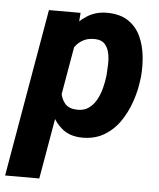

<svg xmlns="http://www.w3.org/2000/svg" viewBox="-90 -585 689 833"><g transform="rotate(5 254.5 -168.0)"><path d="M220.2 -418.5 112.3 203.1H-36.6L90.3 -528.3H228ZM513.2 -272.9 511.7 -262.7Q506.3 -214.8 489.7 -166.3Q473.1 -117.7 445.1 -77.1Q417 -36.6 375.5 -12.5Q334 11.7 277.8 10.3Q228.5 8.8 196.5 -16.4Q164.6 -41.5 146.5 -80.8Q128.4 -120.1 121.6 -165Q114.7 -210 115.7 -250L118.2 -270.5Q126 -314.5 143.3 -361.8Q160.6 -409.2 189 -449.7Q217.3 -490.2 256.8 -515.1Q296.4 -540 348.6 -538.6Q402.8 -537.1 437.5 -512.9Q472.2 -488.8 490 -449.7Q507.8 -410.6 512.7 -364.3Q517.6 -317.9 513.2 -272.9ZM363.3 -263.2 364.3 -273.9Q365.7 -293 366.5 -317.6Q367.2 -342.3 362.3 -365.2Q357.4 -388.2 343.5 -403.8Q329.6 -419.4 301.8 -420.4Q272 -421.4 251 -410.6Q230 -399.9 215.8 -380.9Q201.7 -361.8 193.6 -337.9Q185.5 -314 181.6 -288.1L174.8 -234.4Q171.9 -205.1 176 -176.5Q180.2 -147.9 197 -128.7Q213.9 -109.4 249 -108.4Q279.3 -107.4 300 -122.3Q320.8 -137.2 333.7 -161.1Q346.7 -185.1 353.5 -212.2Q360.4 -239.3 363.3 -263.2Z"/></g></svg>

Font: Roboto ExtraBold
Style: Italic
Weight: 800
Designer: Christian Robertson
Foundry: Google
Version: Version 3.009; 2024